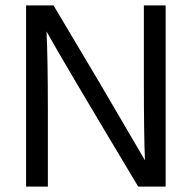

<svg xmlns="http://www.w3.org/2000/svg" viewBox="-20 -694 713 714"><path d="M158 0H77V-674H179L348 -390L519 -98Q515 -195 515 -389V-674H596V0H494Q214 -467 153 -577Q158 -473 158 -284Z"/></svg>

Font: Hind Madurai
Style: Regular
Weight: 400
Designer: Jyotish Sonowal
Foundry: Indian Type Foundry
Version: Version 0.702;PS 1.0;hotconv 1.0.81;makeotf.lib2.5.63406